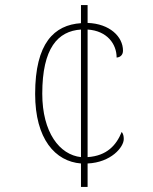

<svg xmlns="http://www.w3.org/2000/svg" viewBox="-20 -734 599 754"><path d="M298 -92V0H324V-92C416 -96 466 -156 466 -188C466 -200 464 -208 458 -216C437 -164 400 -122 324 -117V-618C401 -613 438 -561 438 -508C453 -509 463 -519 463 -535C463 -590 411 -641 324 -644V-714H298V-643C193 -636 118 -565 118 -365C118 -188 197 -100 298 -92ZM298 -618V-117C214 -126 146 -214 146 -366C146 -545 207 -612 298 -618Z"/></svg>

Font: Noto Serif Malayalam Thin
Style: Regular
Weight: 100
Designer: Indian type Foundry, Jelle Bosma, Monotype Design Team
Foundry: Monotype Imaging Inc.
Version: Version 2.104